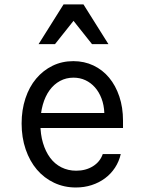

<svg xmlns="http://www.w3.org/2000/svg" viewBox="-20 -821 640 851"><path d="M124.4 -253.8H525.2V-286.2Q525.2 -344.8 508.9 -393.3Q492.6 -441.9 463.6 -476.7Q434.6 -511.6 394 -530.8Q353.4 -550 305.1 -550Q254.8 -550 212.9 -529.5Q171 -509 140.3 -472.5Q109.6 -436 92.7 -384.9Q75.8 -333.8 75.8 -273.7Q75.8 -211.6 93.7 -159.2Q111.7 -106.8 143.4 -69.4Q175.2 -32 219.6 -11Q264 10 316 10Q353.5 10 386.2 -0.6Q419 -11.2 445.3 -30.7Q471.6 -50.2 489.6 -77.6Q507.6 -105 515.2 -138H435.4Q423.4 -103.6 391.7 -84Q360 -64.4 317.8 -64.4Q281.9 -64.4 252.2 -79.3Q222.6 -94.2 202.2 -121.7Q181.8 -149.2 170.4 -187.6Q159 -226 159 -272.9Q159 -318.8 169.6 -356.5Q180.2 -394.2 199.6 -420.9Q219 -447.6 246.1 -462.2Q273.2 -476.8 305.6 -476.8Q334.4 -476.8 358.4 -465.6Q382.4 -454.4 400.6 -434Q418.8 -413.6 429.9 -384.6Q441 -355.6 442.4 -320.2H124.4ZM151 -625.4H223.8L305.8 -728.6L387.8 -625.4H460.6L350 -801.4H261.6Z"/></svg>

Font: CommitMonoV143 ExtLt
Style: Regular
Weight: 200
Monospace: yes
Designer: Eigil Nikolajsen
Foundry: Eigil Nikolajsen
Version: Version 1.143